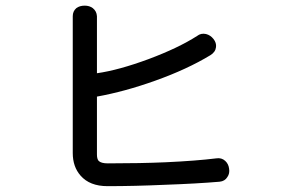

<svg xmlns="http://www.w3.org/2000/svg" viewBox="-20 -718 1040 674"><path d="M235.4 -661.1V-180.7Q235.4 -132.8 262.7 -101.6Q294.9 -64.5 357.4 -64.5Q452.1 -64.5 558.6 -69.3Q669.9 -73.2 751 -80.1Q769.5 -82 778.3 -96.7Q787.1 -109.4 784.2 -126Q782.2 -142.6 770.5 -153.3Q757.8 -165 739.3 -162.1Q668 -153.3 561.5 -148.4Q472.7 -144.5 358.4 -144.5Q335 -144.5 326.2 -153.3Q320.3 -160.2 320.3 -175.8V-378.9Q418 -396.5 524.4 -434.6Q636.7 -474.6 718.8 -524.4Q736.3 -535.2 738.3 -552.7Q740.2 -567.4 729.5 -581.1Q718.8 -594.7 703.1 -598.6Q685.5 -602.5 671.9 -591.8Q606.4 -549.8 502 -510.7Q396.5 -471.7 320.3 -460.9V-661.1Q319.3 -678.7 305.7 -689.5Q293.9 -698.2 277.3 -698.2Q259.8 -698.2 248 -689.5Q235.4 -678.7 235.4 -661.1Z"/></svg>

Font: Gungsuh
Style: Regular
Weight: 400
Version: Version 2.21